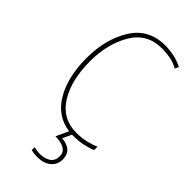

<svg xmlns="http://www.w3.org/2000/svg" viewBox="-296 -788 1092 1092"><g transform="rotate(45 250.0 -242.0)"><path d="M259 240Q310 240 341 214.5Q372 189 372 146Q372 72 284 64L309 10Q314 10 318 10Q362 10 398.5 2Q435 -6 460 -17V-44Q435 -33 399.5 -24Q364 -15 318 -15Q206 -15 146 -110Q86 -205 86 -359Q86 -496 145 -597.5Q204 -699 325 -699Q356 -699 389 -693.5Q422 -688 456 -669L467 -692Q403 -724 325 -724Q192 -724 125.5 -616Q59 -508 59 -359Q59 -203 118 -104.5Q177 -6 284 8L249 83Q347 85 347 146Q347 181 322.5 199Q298 217 258 217Q231 217 209 210V234Q232 240 259 240Z"/></g></svg>

Font: Noto Sans Mono UI Condensed Thin
Style: Regular
Weight: 250
Width: 3
Designer: Monotype Design team
Foundry: Monotype Imaging Inc.
Version: 1.000